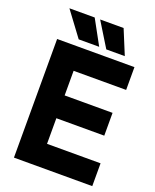

<svg xmlns="http://www.w3.org/2000/svg" viewBox="-164 -990 882 1092"><g transform="rotate(20 277.0 -444.0)"><path d="M63 -897 173 -749H297L216 -897ZM249 -897 340 -749H452L391 -897ZM57 -709V9H531V-129H207V-284H497V-422H207V-571H525V-709Z"/></g></svg>

Font: Kalas SG
Style: Bold
Weight: 700
Designer: Kalas
Foundry: Kalas
Version: Version 2.000;FEAKit 1.0